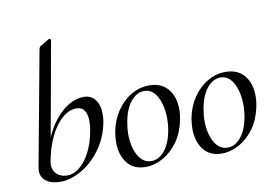

<svg xmlns="http://www.w3.org/2000/svg" viewBox="-78 -853 1415 994"><g transform="rotate(-10 629.5 -356.0)"><path d="M375 -110Q330 -50 273 -18.5Q216 13 167 13Q118 13 90.5 -7.5Q63 -28 63 -63Q63 -68 65 -80L176 -680Q178 -689 180.5 -693Q183 -697 192 -701L232 -725Q233 -726 235 -726Q238 -726 241 -722.5Q244 -719 243 -717L154 -222Q188 -301 243.5 -350Q299 -399 358 -399Q397 -399 418.5 -370.5Q440 -342 440 -294Q440 -271 436 -251Q420 -170 375 -110ZM366 -270Q366 -306 352.5 -326.5Q339 -347 311 -347Q272 -347 235.5 -315.5Q199 -284 171.5 -227Q144 -170 131 -96Q130 -91 130 -82Q130 -51 151 -32Q172 -13 206 -13Q238 -13 269.5 -38Q301 -63 325.5 -110Q350 -157 361 -220Q366 -243 366 -270Z M783 -83Q749 -36 704 -11Q659 14 612 14Q550 14 516.5 -28.5Q483 -71 483 -139Q483 -161 488 -193Q499 -252 530.5 -299Q562 -346 607 -372.5Q652 -399 702 -399Q766 -399 800.5 -357.5Q835 -316 835 -248Q835 -222 829 -193Q816 -130 783 -83ZM765 -212Q765 -280 740.5 -327.5Q716 -375 671 -375Q633 -375 602 -338Q571 -301 559 -236Q552 -198 552 -169Q552 -102 577.5 -56.5Q603 -11 647 -11Q686 -11 716.5 -48Q747 -85 759 -149Q765 -181 765 -212Z M1184 -83Q1150 -36 1105 -11Q1060 14 1013 14Q951 14 917.5 -28.5Q884 -71 884 -139Q884 -161 889 -193Q900 -252 931.5 -299Q963 -346 1008 -372.5Q1053 -399 1103 -399Q1167 -399 1201.5 -357.5Q1236 -316 1236 -248Q1236 -222 1230 -193Q1217 -130 1184 -83ZM1166 -212Q1166 -280 1141.5 -327.5Q1117 -375 1072 -375Q1034 -375 1003 -338Q972 -301 960 -236Q953 -198 953 -169Q953 -102 978.5 -56.5Q1004 -11 1048 -11Q1087 -11 1117.5 -48Q1148 -85 1160 -149Q1166 -181 1166 -212Z"/></g></svg>

Font: CormorantInfant-MediumItalic
Style: Italic
Weight: 500
Italic angle: -10°
Designer: Christian Thalmann (Catharsis Fonts)
Foundry: Catharsis Fonts
Version: Version 3.303